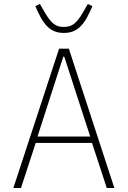

<svg xmlns="http://www.w3.org/2000/svg" viewBox="-20 -942 640 962"><path d="M515 0 441 -226H159L85 0H47L276 -698H325L553 0ZM302 -658H297L168 -258H432ZM300 -777Q270 -777 249 -787Q228 -797 212 -814.5Q196 -832 183 -856.5Q170 -881 157 -911L180 -922L206 -877Q218 -857 228 -844Q238 -831 249 -822.5Q260 -814 272 -810.5Q284 -807 300 -807Q331 -807 351 -822.5Q371 -838 394 -877L420 -922L443 -911Q430 -881 417 -856.5Q404 -832 388 -814.5Q372 -797 351 -787Q330 -777 300 -777Z"/></svg>

Font: IBM Plex Mono ExtraLight
Style: Regular
Weight: 200
Monospace: yes
Designer: Mike Abbink, Paul van der Laan, Pieter van Rosmalen
Foundry: Bold Monday
Version: Version 2.3